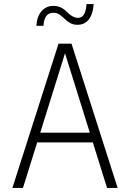

<svg xmlns="http://www.w3.org/2000/svg" viewBox="-20 -925 640 945"><path d="M41 0 268 -710H332L559 0H507L437 -224H163L93 0ZM300 -663 178 -272H422ZM361 -803Q341 -803 325.5 -811.5Q310 -820 295 -835Q282 -848 270.5 -855Q259 -862 242 -862Q221 -862 208.5 -847Q196 -832 194 -798H159Q162 -845 185 -870.5Q208 -896 242 -896Q266 -896 283 -886.5Q300 -877 315 -861Q341 -837 363 -837Q382 -837 392.5 -852.5Q403 -868 406 -905H441Q438 -857 417.5 -830Q397 -803 361 -803Z"/></svg>

Font: Geist Mono UltraLight
Style: Regular
Weight: 200
Monospace: yes
Designer: Basement.studio, Andrés Briganti, Mateo Zaragoza
Foundry: Basement.studio, Vercel, Andrés Briganti, Guido Ferreyra, Mateo Zaragoza
Version: Version 1.400; ttfautohint (v1.8.4.7-5d5b)